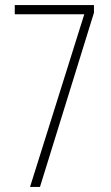

<svg xmlns="http://www.w3.org/2000/svg" viewBox="-20 -734 436 754"><path d="M98 0 311 -678H38V-714H349V-684L137 0Z"/></svg>

Font: Noto Sans Arabic UI XCn XLt
Style: Regular
Weight: 200
Width: 2
Designer: Monotype Design Team, Nadine Chahine and Nizar Qandah
Foundry: Monotype Imaging Inc.
Version: Version 2.010; ttfautohint (v1.8.4.7-5d5b)